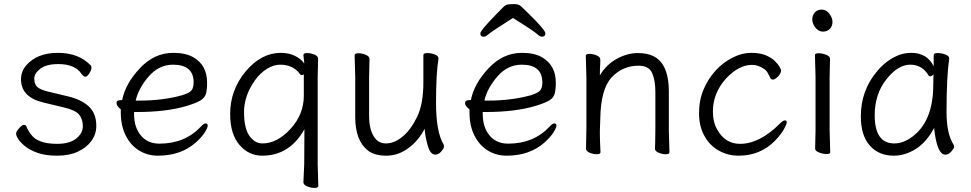

<svg xmlns="http://www.w3.org/2000/svg" viewBox="-20 -745 4758 941"><path d="M260 -40Q321 -40 353.5 -66Q386 -92 386 -126.5Q386 -161 368 -183Q350 -205 295 -218L195 -242Q83 -268 83 -356Q83 -395 108 -424Q161 -486 264 -486Q367 -486 426 -423Q428 -421 428 -411Q428 -401 417.5 -385Q407 -369 398.5 -369Q390 -369 380 -382Q348 -431 266 -431Q208 -431 178 -408.5Q148 -386 148 -360Q148 -334 161.5 -320Q175 -306 216 -296L312 -273Q377 -258 414.5 -224Q452 -190 452 -128Q452 -88 428.5 -55Q405 -22 362 -2Q319 18 260.5 18Q202 18 163.5 4Q125 -10 102 -29Q79 -48 69 -64Q59 -80 59 -90Q59 -100 73.5 -116.5Q88 -133 97 -133Q106 -133 109 -126Q117 -106 132 -86Q165 -40 260 -40Z M754 18Q703 18 661.5 -7.5Q620 -33 596 -81Q572 -129 572 -195V-209Q551 -225 551 -241Q551 -254 570 -254L579 -255Q594 -334 665 -410Q736 -486 829 -486Q891 -486 928 -464Q995 -425 995 -340Q995 -306 989.5 -286Q984 -266 964 -253.5Q944 -241 899 -227Q799 -196 650 -196H637V-186Q637 -121 670.5 -81Q704 -41 761 -41Q887 -41 965 -125Q978 -140 988 -140Q998 -140 998 -129.5Q998 -119 983.5 -96Q969 -73 939 -46Q866 18 754 18ZM645 -252H665Q777 -252 872 -278Q908 -289 918.5 -302Q929 -315 929 -341Q929 -428 828 -428Q759 -428 709 -370.5Q659 -313 645 -252Z M1540 166Q1540 176 1522 176Q1504 176 1485.5 168.5Q1467 161 1467 148L1471 59L1472 -112Q1400 18 1265 18Q1199 18 1153.5 -35Q1108 -88 1108 -186Q1108 -304 1184 -395Q1260 -486 1357 -486Q1395 -486 1425 -471.5Q1455 -457 1471 -434V-439L1467 -475Q1467 -485 1485 -485Q1503 -485 1521 -477.5Q1539 -470 1539 -457L1537 -368V60ZM1266 -42Q1338 -42 1403.5 -113Q1469 -184 1469 -276V-381Q1465 -377 1459.5 -377Q1454 -377 1450 -382Q1417 -428 1353 -428Q1321 -428 1288 -407.5Q1255 -387 1230 -352Q1176 -276 1176 -196Q1176 -116 1202.5 -79Q1229 -42 1266 -42Z M2114 13Q2089 13 2076.5 -31Q2064 -75 2061 -114Q2034 -59 1983.5 -20.5Q1933 18 1873 18Q1813 18 1781 -9Q1721 -58 1721 -171V-368L1718 -474Q1718 -484 1736 -484Q1754 -484 1772.5 -476.5Q1791 -469 1791 -456L1789 -368V-175Q1789 -117 1810 -79.5Q1831 -42 1871.5 -42Q1912 -42 1952.5 -75Q1993 -108 2024 -171.5Q2055 -235 2055 -342V-475Q2055 -485 2074 -485Q2093 -485 2111 -478Q2129 -471 2129 -459V-457Q2117 -385 2117 -241Q2117 -97 2155 -35Q2156 -33 2156 -25.5Q2156 -18 2142.5 -2.5Q2129 13 2114 13Z M2463 18Q2412 18 2370.5 -7.5Q2329 -33 2305 -81Q2281 -129 2281 -195V-209Q2259 -226 2259 -240Q2259 -254 2278 -254L2288 -255Q2303 -334 2374 -410Q2445 -486 2538 -486Q2600 -486 2637 -464Q2704 -425 2704 -340Q2704 -306 2698.5 -286Q2693 -266 2673 -253.5Q2653 -241 2608 -227Q2508 -196 2359 -196H2346V-186Q2346 -121 2379.5 -81Q2413 -41 2470 -41Q2596 -41 2674 -125Q2687 -140 2697 -140Q2707 -140 2707 -129.5Q2707 -119 2692.5 -96Q2678 -73 2648 -46Q2575 18 2463 18ZM2354 -252H2374Q2486 -252 2581 -278Q2617 -289 2627.5 -302Q2638 -315 2638 -341Q2638 -428 2537 -428Q2468 -428 2418 -370.5Q2368 -313 2354 -252ZM2352 -565Q2334 -565 2334 -580.5Q2334 -596 2415 -678Q2435 -699 2446.5 -710Q2458 -721 2468.5 -723Q2479 -725 2501 -725Q2523 -725 2535 -713Q2547 -701 2567 -682Q2653 -598 2653 -581.5Q2653 -565 2635 -565Q2627 -565 2609.5 -580.5Q2592 -596 2494 -657Q2393 -593 2376.5 -579Q2360 -565 2352 -565Z M2923 1Q2923 11 2905.5 11Q2888 11 2870 3.5Q2852 -4 2852 -17L2854 -115V-364L2851 -471Q2851 -481 2868.5 -481Q2886 -481 2904 -473.5Q2922 -466 2922 -453V-439Q2920 -411 2920 -376Q2952 -429 3003.5 -457Q3055 -485 3106 -485Q3198 -485 3232 -422Q3258 -376 3258 -297V-105L3261 1Q3261 11 3243.5 11Q3226 11 3208 3.5Q3190 -4 3190 -16V-17Q3191 -25 3191 -44L3192 -115V-293Q3192 -352 3176 -387.5Q3160 -423 3110 -423Q3031 -423 2977.5 -365.5Q2924 -308 2922 -162Q2921 -129 2920 -105V-89Q2920 -59 2923 1Z M3600 18Q3548 18 3503.5 -6.5Q3459 -31 3432.5 -78.5Q3406 -126 3406 -190Q3406 -254 3428.5 -307Q3451 -360 3488 -400Q3525 -440 3571 -463Q3617 -486 3660.5 -486Q3704 -486 3732 -474.5Q3760 -463 3776.5 -447Q3793 -431 3800.5 -417.5Q3808 -404 3808 -401Q3808 -385 3793 -370Q3778 -355 3769 -355Q3760 -355 3757 -360Q3750 -374 3743 -387Q3736 -400 3725 -407Q3696 -427 3665 -427Q3601 -427 3538 -360Q3474 -288 3474 -199Q3474 -147 3494 -112Q3533 -40 3607 -40Q3703 -40 3803 -140Q3818 -155 3827 -155Q3836 -155 3836 -146Q3836 -137 3822 -111.5Q3808 -86 3779 -56Q3707 18 3600 18Z M4049 1Q4049 10 4031.5 10Q4014 10 3994.5 2.5Q3975 -5 3975 -17L3977 -105V-368L3974 -475Q3974 -484 3992 -484Q4010 -484 4029 -476.5Q4048 -469 4048 -457L4046 -368V-105ZM4044.5 -678Q4060 -658 4060 -637.5Q4060 -617 4047 -603.5Q4034 -590 4013 -590Q3992 -590 3976.5 -609.5Q3961 -629 3961 -649.5Q3961 -670 3973.5 -684Q3986 -698 4007.5 -698Q4029 -698 4044.5 -678Z M4360 18Q4287 18 4243 -31.5Q4199 -81 4199 -175Q4199 -300 4277 -394Q4312 -437 4356 -461.5Q4400 -486 4446 -486Q4524 -486 4556 -420V-475Q4556 -485 4575 -485Q4594 -485 4613 -478Q4632 -471 4632 -459V-457Q4619 -368 4619 -195Q4619 -90 4654 -35Q4656 -31 4656 -24.5Q4656 -18 4642.5 -2.5Q4629 13 4613 13Q4572 13 4558 -118Q4521 -48 4468.5 -15Q4416 18 4360 18ZM4363 -42Q4407 -42 4450 -74Q4554 -150 4554 -330Q4554 -355 4555 -380Q4546 -371 4540 -371Q4534 -371 4531 -375Q4500 -428 4440.5 -428Q4381 -428 4324 -356Q4267 -284 4267 -180Q4267 -42 4363 -42Z"/></svg>

Font: LXGW WenKai TC
Style: Regular
Weight: 400
Designer: LXGW / Fontworks Inc.
Foundry: LXGW / Fontworks Inc.
Version: Version 1.330